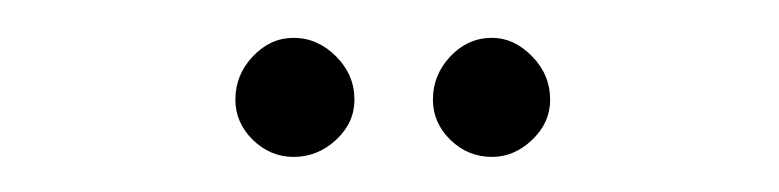

<svg xmlns="http://www.w3.org/2000/svg" viewBox="-20 -704 422 104"><path d="M246.5 -619Q233.5 -619 224 -628.2Q214.5 -637.5 214.5 -650Q214.5 -663.5 224 -673.5Q233.5 -683.5 246.5 -683.5Q258.5 -683.5 268.2 -673.5Q278 -663.5 278 -650Q278 -637.5 268.2 -628.2Q258.5 -619 246.5 -619ZM139 -619Q126.5 -619 117 -628.2Q107.5 -637.5 107.5 -650Q107.5 -663.5 117 -673.5Q126.5 -683.5 139 -683.5Q152 -683.5 162 -673.5Q172 -663.5 172 -650Q172 -637.5 162 -628.2Q152 -619 139 -619Z"/></svg>

Font: Imbue 100pt Thin
Style: Regular
Weight: 100
Designer: Tyler Finck
Foundry: Etcetera Type Company
Version: Version 1.102; ttfautohint (v1.8.3)